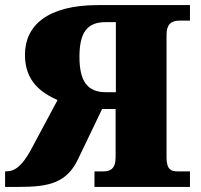

<svg xmlns="http://www.w3.org/2000/svg" viewBox="-25 -734 788 754"><path d="M51 0C167 0 237 -16 281 -108L376 -306H429V-116C429 -69 406 -61 380 -61H346V0H721V-61H673C648 -61 629 -67 629 -116V-597C629 -636 645 -653 680 -653H721V-714H360C159 -714 73 -632 73 -519C73 -414 137 -370 201 -341L96 -145C62 -83 34 -61 -1 -61H-5V0ZM390 -372C317 -372 287 -417 287 -511C287 -607 318 -647 389 -647H430V-372Z"/></svg>

Font: UArctic Serif Black
Style: Regular
Weight: 900
Designer: Customization by Puisto advertising & original work Monotype Design Team
Foundry: Monotype Imaging Inc.
Version: Version 2.004